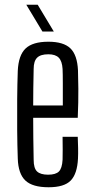

<svg xmlns="http://www.w3.org/2000/svg" viewBox="-20 -783 393 810"><path d="M244 -206H308Q309 -183 309.5 -158.5Q310 -134 309 -114Q306 -50 278.5 -21.5Q251 7 185 7Q117 7 87 -21.5Q57 -50 55 -114Q53 -168 52.5 -233.5Q52 -299 52.5 -364Q53 -429 55 -484Q58 -550 88 -578.5Q118 -607 184 -607Q248 -607 277 -579Q306 -551 309 -486Q310 -463 310.5 -408.5Q311 -354 308 -286H120Q120 -244 120.5 -201.5Q121 -159 122 -109Q122 -73 136.5 -59.5Q151 -46 183 -46Q215 -46 228.5 -59.5Q242 -73 244 -109Q245 -146 244 -206ZM184 -554Q151 -554 136.5 -539.5Q122 -525 122 -492Q121 -448 120.5 -411Q120 -374 120 -338H245Q245 -391 245 -431.5Q245 -472 244 -492Q242 -525 228 -539.5Q214 -554 184 -554ZM91 -763H139L207 -650H159Z"/></svg>

Font: Big Shoulders Display
Style: Regular
Weight: 400
Designer: Patric King
Foundry: XO Type Co
Version: Version 1.000; ttfautohint (v1.8.2)